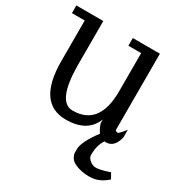

<svg xmlns="http://www.w3.org/2000/svg" viewBox="-178 -642 929 975"><g transform="rotate(30 287.0 -154.0)"><path d="M357 136V116Q357 73 423 -15L478 -14L458 14Q434 48 434 106Q434 122 451 136Q468 150 486.5 150Q505 150 534.5 141.5Q564 133 566 131L584 163Q538 206 483 206H479Q441 206 409 194.5Q377 183 367 165.5Q357 148 357 136ZM321 -514H480V-66Q486 -59 495 -59Q501 -59 532 -98V-53Q516 13 467 13Q418 13 396 -58V-80Q359 15 232 15Q65 14 65 -232V-469H-10V-514H148V-252Q150 -42 240 -42Q396 -42 396 -245V-469H321Z"/></g></svg>

Font: Sawarabi Mincho
Style: Regular
Weight: 400
Version: Version 1.00